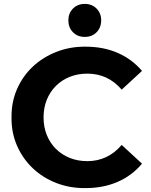

<svg xmlns="http://www.w3.org/2000/svg" viewBox="-20 -951 773 983"><path d="M39 -350Q38 -428 67 -494.5Q96 -561 147.5 -609.5Q199 -658 269 -685.5Q339 -713 419 -712Q510 -712 583 -680Q656 -648 707 -588L603 -492Q533 -574 427 -574Q378 -574 337 -557.5Q296 -541 266 -511Q236 -481 219.5 -440Q203 -399 203 -350Q203 -301 219.5 -260Q236 -219 266 -189Q296 -159 337 -142.5Q378 -126 427 -126Q532 -126 603 -209L707 -113Q656 -52 582.5 -20Q509 12 418 12Q338 13 268.5 -14Q199 -41 147.5 -90Q96 -139 67 -205.5Q38 -272 39 -350ZM330 -847Q330 -883 353.5 -907Q377 -931 414 -931Q451 -931 474.5 -907Q498 -883 498 -847Q498 -810 474.5 -786Q451 -762 414 -762Q377 -762 353.5 -786Q330 -810 330 -847Z"/></svg>

Font: CMG Sans
Style: Bold
Weight: 700
Designer: Julieta Ulanovsky
Foundry: Julieta Ulanovsky
Version: Version 7.200